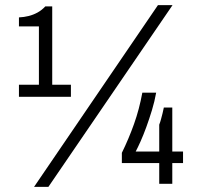

<svg xmlns="http://www.w3.org/2000/svg" viewBox="-20 -718 797 750"><path d="M113 12 597 -698H654L169 12ZM54 -340V-387H132V-615H54V-650Q74 -651 92 -655.5Q110 -660 126.5 -669Q143 -678 157 -693H184V-387H257V-340ZM602 0V-81H456V-121Q483 -176 503.5 -233.5Q524 -291 536 -356H590Q584 -322 573.5 -287.5Q563 -253 551.5 -221.5Q540 -190 529 -165.5Q518 -141 510 -126H602V-231Q606 -241 609 -252.5Q612 -264 615 -275.5Q618 -287 620 -298H653V-126H695V-81H653V0Z"/></svg>

Font: Archivo SemiCondensed Light
Style: Regular
Weight: 300
Width: 4
Designer: Hector Gatti
Foundry: Omnibus-Type
Version: Version 2.001